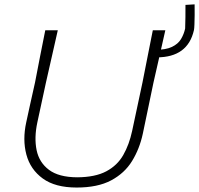

<svg xmlns="http://www.w3.org/2000/svg" viewBox="-20 -852 914 882"><path d="M332 9.5Q233.5 9.5 176.5 -32Q119.5 -73.5 101.2 -141.8Q83 -210 100.5 -290Q106.5 -319 117.5 -368.2Q128.5 -417.5 141 -473.5Q154 -541 165 -597.5Q176 -654 188 -713H245.5Q232 -652.5 219.2 -596.8Q206.5 -541 191 -472.5L151.5 -289.5Q136.5 -219 148.2 -162.2Q160 -105.5 205 -71.8Q250 -38 334.5 -37.5Q417.5 -38 468.2 -65Q519 -92 546.2 -139.8Q573.5 -187.5 587 -250.5L634.5 -473Q648 -540.5 659 -597.2Q670 -654 682 -713H739.5Q726 -652.5 713.2 -596.5Q700.5 -540.5 685 -472.5Q670 -402 656.8 -337.2Q643.5 -272.5 636 -237.5Q621 -168 586.5 -112Q552 -56 490.2 -23.2Q428.5 9.5 332 9.5ZM700 -588.5 692.5 -623Q741.5 -623 769.8 -636.5Q798 -650 811.5 -672.5Q825 -695 830.5 -721Q831.5 -744 831.8 -774.2Q832 -804.5 832 -829.5L874 -832Q874.5 -808 874.2 -783.2Q874 -758.5 873.2 -739.5Q872.5 -720.5 871 -714Q843 -588.5 700 -588.5Z"/></svg>

Font: Commissioner Loud ExtraLight
Style: Italic
Weight: 200
Italic angle: -12°
Designer: Kostas Bartsokas
Foundry: Kostas Bartsokas
Version: Version 1.000; ttfautohint (v1.8.3)